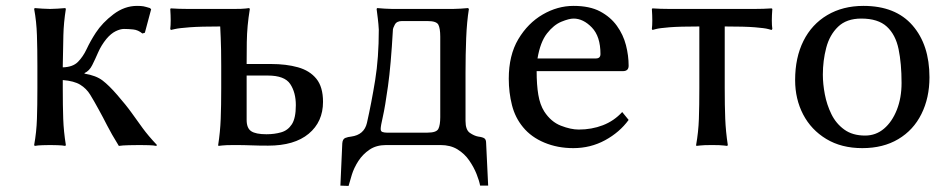

<svg xmlns="http://www.w3.org/2000/svg" viewBox="-20 -485 3168 642"><path d="M105 -265.1Q105 -321.3 103.5 -366.9Q102.1 -412.6 94.2 -455.1L96.2 -458Q106 -457 121.8 -456.1Q137.7 -455.1 147.5 -455.1Q156.7 -455.1 172.9 -456.1Q189 -457 198.2 -458L200.2 -455.1Q192.9 -409.2 191.9 -366.9Q190.9 -324.7 189.9 -265.1V-259.8Q223.6 -260.7 240.7 -278.1Q257.8 -295.4 270 -321.5Q282.2 -347.7 300.3 -375.5Q322.3 -409.2 359.4 -437.3Q396.5 -465.3 438 -465.3Q452.1 -465.3 459.7 -463.9Q467.3 -462.4 481.4 -458L485.4 -454.1L464.4 -375.5L456.1 -373Q441.9 -384.8 425.5 -386.5Q409.2 -388.2 394.5 -388.2Q382.3 -388.2 366.7 -380.6Q351.1 -373 335.9 -355Q318.8 -334 308.3 -310.1Q297.9 -286.1 288.3 -267.1Q278.8 -248 262.7 -240.7V-238.8Q301.3 -232.4 323 -215.8Q344.7 -199.2 372.1 -167.5Q401.9 -133.3 420.4 -107.4Q439 -81.5 457 -56.6Q475.1 -31.7 504.9 0L502.4 2.9Q494.6 1 477.8 0.5Q460.9 0 447.3 0Q433.6 0 411.4 0.5Q389.2 1 377.4 2.9Q352.1 -38.1 338.4 -65.2Q324.7 -92.3 309.6 -119.6Q294.4 -147.5 281.7 -168.2Q269 -189 248.3 -201.7Q227.5 -214.4 189.9 -217.3V-189.9Q189.9 -130.4 191.4 -87.9Q192.9 -45.4 200.2 0L198.2 2.9Q189 1 172.9 0.5Q156.7 0 147.5 0Q137.7 0 121.8 0.5Q106 1 96.2 2.9L94.2 0Q102.1 -43.5 103.5 -87.4Q105 -131.3 105 -189.9Z M719.7 -265.1Q719.7 -321.3 718 -358.9Q716.3 -396.5 716.3 -396.5Q650.9 -396.5 614.7 -393.8Q578.6 -391.1 564.9 -387.9Q551.3 -384.8 551.3 -384.8L549.3 -388.2Q552.2 -411.6 549.3 -455.1L551.3 -457Q563 -456.1 578.9 -455.6Q594.7 -455.1 609.4 -455.1H762.2Q789.6 -455.1 801.3 -456.5Q813 -458 813 -458L815.4 -455.1Q810.5 -424.8 808.1 -398.9Q805.7 -373 805.2 -343.8Q804.7 -314.5 804.7 -274.4V-271H886.2Q937 -271 976.3 -260Q1015.6 -249 1037.8 -221.7Q1060.1 -194.3 1060.1 -144.5Q1060.1 -77.6 1012.2 -37.8Q964.4 2 876.5 2Q843.8 2 820.1 1Q796.4 0 762.2 0Q734.4 0 722.4 1.5Q710.4 2.9 710.4 2.9L709.5 0Q716.3 -43.5 718 -87.4Q719.7 -131.3 719.7 -189.9ZM969.2 -133.3Q969.2 -175.8 950.4 -204.1Q931.6 -232.4 875.5 -232.4H804.7V-84Q804.7 -56.6 819.8 -46.4Q835 -36.1 871.1 -36.1Q897.5 -36.1 919.9 -42.5Q942.4 -48.8 955.8 -69.3Q969.2 -89.8 969.2 -133.3Z M1246.6 -385.7Q1245.6 -404.8 1243.4 -422.4Q1241.2 -439.9 1239.3 -455.1L1241.2 -458Q1250.5 -457 1266.6 -456.1Q1282.7 -455.1 1292 -455.1H1494.6Q1504.4 -455.1 1520 -456.1Q1535.6 -457 1544.9 -458L1547.9 -455.1Q1541 -412.6 1538.8 -357.4Q1536.6 -302.2 1536.6 -242.7V-80.6Q1536.6 -50.8 1551 -40.8Q1565.4 -30.8 1579.1 -28.3Q1594.2 -26.4 1599.9 -22.2Q1605.5 -18.1 1605.5 -6.3L1612.3 135.7H1585.4Q1582.5 119.6 1573.5 96.9Q1564.5 74.2 1549.1 51.8Q1533.7 29.3 1510 14.6Q1486.3 0 1453.1 0H1271Q1238.3 0 1215.6 15.4Q1192.9 30.8 1178.2 53.5Q1163.6 76.2 1156.5 99.1Q1149.4 122.1 1145.5 136.7L1118.2 135.7L1124.5 -5.4Q1125.5 -20 1134.5 -23.7Q1143.6 -27.3 1154.3 -28.3Q1197.8 -34.2 1207 -74.2Q1222.2 -141.6 1234.4 -216.6Q1246.6 -291.5 1246.6 -385.7ZM1252.9 -53.7Q1252.9 -45.4 1259.3 -43.5Q1265.6 -41.5 1272.9 -41.5H1409.7Q1439.5 -41.5 1445.8 -54.2Q1452.1 -66.9 1452.1 -93.3V-362.3Q1452.1 -390.1 1445.8 -402.3Q1439.5 -414.6 1409.7 -414.6H1323.7Q1306.2 -414.6 1300 -402.3Q1293.9 -390.1 1293.9 -387.2Q1287.1 -266.1 1277.3 -196.8Q1267.6 -127.4 1260.3 -95.5Q1252.9 -63.5 1252.9 -53.7Z M2060.5 -110.4 2082 -84Q2051.8 -42.5 2003.2 -16.1Q1954.6 10.3 1897 10.3Q1844.2 10.3 1800.3 -8.1Q1756.3 -26.4 1729 -59.6Q1702.6 -91.3 1691.9 -133.5Q1681.2 -175.8 1681.2 -221.7Q1681.2 -300.3 1713.1 -354Q1745.1 -407.7 1794.7 -436.5Q1844.2 -465.3 1897.9 -465.3Q1951.7 -465.3 1986.6 -446.8Q2021.5 -428.2 2042.7 -398.7Q2064 -369.1 2073 -334.2Q2082 -299.3 2082 -265.1Q2082 -247.1 2062.5 -247.1H1774.4Q1774.4 -201.2 1780 -168Q1785.6 -134.8 1799.8 -112.3Q1822.3 -77.6 1855.5 -64.7Q1888.7 -51.8 1915 -51.8Q1958.5 -51.8 1995.8 -66.2Q2033.2 -80.6 2060.5 -110.4ZM1777.3 -289.6H1972.7Q1987.8 -289.6 1987.8 -304.2Q1987.8 -363.3 1959 -393.1Q1930.2 -422.9 1897.9 -422.9Q1882.8 -422.9 1857.2 -412.4Q1831.5 -401.9 1809.1 -373.3Q1786.6 -344.7 1777.3 -289.6Z M2318.4 -396.5Q2252.9 -396.5 2219 -393.8Q2185.1 -391.1 2173.3 -387.9Q2161.6 -384.8 2161.6 -384.8L2159.7 -388.2Q2162.6 -411.6 2159.7 -455.1L2161.6 -457Q2173.3 -456.1 2189.2 -455.6Q2205.1 -455.1 2219.7 -455.1H2502Q2516.6 -455.1 2532.5 -455.6Q2548.3 -456.1 2560.1 -457L2562.5 -455.1Q2559.1 -411.6 2562.5 -388.2L2560.1 -384.8Q2560.1 -384.8 2548.6 -387.9Q2537.1 -391.1 2503.7 -393.8Q2470.2 -396.5 2403.3 -396.5V-190.9Q2403.3 -130.4 2405 -87.9Q2406.7 -45.4 2413.6 0L2411.6 2.9Q2411.6 2.9 2399.9 1.5Q2388.2 0 2360.8 0Q2333 0 2320.8 1.5Q2308.6 2.9 2308.6 2.9L2307.6 0Q2315.4 -43.5 2316.9 -87.4Q2318.4 -131.3 2318.4 -190.9Z M2638.7 -217.3Q2638.7 -292.5 2666.5 -348.1Q2694.3 -403.8 2746.3 -434.6Q2798.3 -465.3 2867.2 -465.3Q2974.6 -465.3 3031.2 -400.1Q3087.9 -335 3087.9 -226.6Q3087.9 -157.7 3061 -103.8Q3034.2 -49.8 2983.6 -19.8Q2933.1 10.3 2863.3 10.3Q2793.5 10.3 2742.9 -20.3Q2692.4 -50.8 2665.5 -102.3Q2638.7 -153.8 2638.7 -217.3ZM2859.9 -422.9Q2810.5 -422.9 2782.2 -395.5Q2753.9 -368.2 2742.7 -325.2Q2731.4 -282.2 2731.4 -235.4Q2731.4 -204.6 2738 -169.7Q2744.6 -134.8 2760 -103.3Q2775.4 -71.8 2803 -51.8Q2830.6 -31.7 2872.6 -31.7Q2908.7 -31.7 2935.8 -54.7Q2962.9 -77.6 2978.8 -117.7Q2994.6 -157.7 2994.6 -207.5Q2994.6 -272.5 2984.6 -320.8Q2974.6 -369.1 2945.3 -396Q2916 -422.9 2859.9 -422.9Z"/></svg>

Font: Kurinto Seri
Style: Regular
Weight: 400
Designer: Kurinto was developed by Clint Goss from a range of fonts that are compatible with the SIL Open Font License Version 1.1
Foundry: Clinton F. Goss
Version: Version 2.196; July 25, 2020